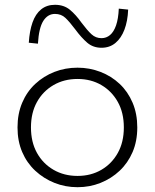

<svg xmlns="http://www.w3.org/2000/svg" viewBox="-20 -765 645 800"><path d="M303 15Q252 15 207 -3Q162 -21 127 -53.5Q92 -86 72.5 -131.5Q53 -177 53 -234Q53 -291 72.5 -337Q92 -383 127 -415.5Q162 -448 207 -465.5Q252 -483 303 -483Q353 -483 398.5 -465.5Q444 -448 478.5 -415.5Q513 -383 532.5 -337Q552 -291 552 -234Q552 -177 532.5 -131.5Q513 -86 478.5 -53.5Q444 -21 399 -3Q354 15 303 15ZM303 -32Q359 -32 402.5 -57.5Q446 -83 471 -128Q496 -173 496 -234Q496 -295 471 -340Q446 -385 402.5 -410.5Q359 -436 303 -436Q247 -436 203 -410.5Q159 -385 134 -340Q109 -295 109 -234Q109 -173 134 -128Q159 -83 203 -57.5Q247 -32 303 -32ZM403 -566Q368 -566 343.5 -587Q319 -608 294 -642Q270 -674 252.5 -690.5Q235 -707 209 -707Q179 -707 160.5 -678Q142 -649 138 -583L100 -587Q103 -636 115.5 -671.5Q128 -707 151.5 -726Q175 -745 209 -745Q246 -745 271 -724.5Q296 -704 320 -670Q344 -638 361.5 -622Q379 -606 403 -606Q423 -606 438.5 -619Q454 -632 463.5 -659Q473 -686 475 -729L514 -725Q512 -677 498.5 -641.5Q485 -606 461 -586Q437 -566 403 -566Z"/></svg>

Font: BioRhyme ExtraBold Light
Style: Regular
Weight: 300
Version: Version 1.600;gftools[0.9.33]